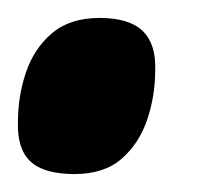

<svg xmlns="http://www.w3.org/2000/svg" viewBox="-30 -189 245 214"><path d="M-10 -53Q-10 -82 -1 -108.5Q8 -135 28 -152Q48 -169 81 -169Q114 -169 129 -154.5Q144 -140 143 -111Q143 -82 134 -55.5Q125 -29 105.5 -12Q86 5 53 5Q19 5 4 -9Q-11 -23 -10 -53Z"/></svg>

Font: Georama SemiCondensed
Style: Bold Italic
Weight: 700
Width: 4
Italic angle: -9°
Designer: Jean-Baptiste Levee
Foundry: Production Type
Version: Version 1.000